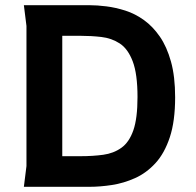

<svg xmlns="http://www.w3.org/2000/svg" viewBox="-20 -720 755 740"><path d="M72 0 82 -80V-620L72 -700H324Q354 -700 390 -695.5Q426 -691 463.5 -679Q501 -667 535 -642.5Q569 -618 596 -579Q623 -540 639 -482.5Q655 -425 655 -345Q655 -253 634.5 -191Q614 -129 579 -91Q544 -53 500.5 -33.5Q457 -14 411.5 -7Q366 0 324 0ZM220 -118H290Q338 -118 378 -123.5Q418 -129 448 -150.5Q478 -172 494 -218Q510 -264 510 -346Q510 -435 491.5 -483.5Q473 -532 441.5 -552.5Q410 -573 370.5 -577.5Q331 -582 290 -582H220Z"/></svg>

Font: AR One Sans
Style: Bold
Weight: 700
Designer: Niteesh Yadav
Foundry: Niteesh Yadav
Version: Version 1.001;gftools[0.9.33]